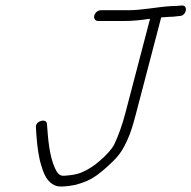

<svg xmlns="http://www.w3.org/2000/svg" viewBox="-20 -687 693 695"><path d="M335.1 -611H433.1C457.6 -611 491.9 -614.3 514.9 -618C517.6 -618 520.4 -618.3 523.2 -619L433.1 -275C422.2 -233.6 408 -194.2 392.5 -162C383.6 -145.8 367.8 -130 354.7 -117C345.6 -109 345.6 -109 336.5 -101C318.8 -85.4 294 -70.1 272.1 -61.5C254.8 -54.7 236.6 -52.9 215.4 -51C192.1 -47.8 185.4 -65.4 178.7 -79C158.9 -121.6 154 -182.2 150.1 -237C150.4 -261.2 106.3 -249.4 110.2 -226C111.1 -214 110.5 -207.6 112.3 -192C114.7 -158 120 -116.9 129.8 -87C138.7 -56.5 150.9 -26.8 180.9 -15C195.2 -9.4 213.2 -12.3 230.7 -14C242.2 -16 242.2 -16 253.7 -18C284.1 -26.5 304.5 -34.3 330.9 -53C358.5 -73.6 375.3 -89.4 398.6 -113C417.2 -133.6 425.6 -147.7 439.1 -176C453.4 -206 462.6 -239 472.1 -275L563.5 -624C574.4 -624.7 583.9 -625.3 592 -626C602.7 -626 611.9 -626.7 619.6 -628L629.8 -629C655.3 -629 662.8 -670.2 636.8 -667L625.5 -666C618.7 -665.3 610.3 -665 600.3 -665C547.4 -661.8 496.6 -650 443.3 -650H345.3C334.7 -650 324.1 -641.6 321.3 -631C318.6 -620.4 324.5 -611 335.1 -611Z"/></svg>

Font: Just Breathe
Style: Obl5
Weight: 400
Foundry: Cannot Into Space Fonts
Version: Version 0.72